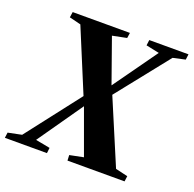

<svg xmlns="http://www.w3.org/2000/svg" viewBox="-156 -877 1018 1010"><g transform="rotate(20 353.0 -372.0)"><path d="M-26 0 -22 -30.5 54 -46 301 -365 396 -436 582 -696.5 508 -712 512 -743H731.5L727.5 -712L659 -697L416 -391.5L321.5 -317.5L132 -46L213 -30.5L209.5 0ZM324.5 0 323 -30.5 400 -46 304.5 -308.5 289.5 -343.5 143 -696.5 78.5 -712.5 83 -743.5H403.5L399 -713.5L319.5 -697.5L409.5 -443.5L425 -412L579.5 -46.5L648 -30.5L644 0Z"/></g></svg>

Font: Merriweather 96pt ExtraBold
Style: Italic
Weight: 800
Italic angle: -7.8°
Version: Version 2.101